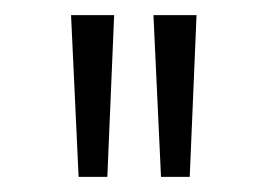

<svg xmlns="http://www.w3.org/2000/svg" viewBox="-20 -730 354 254"><path d="M84 -496 74 -710H131L122 -496ZM193 -496 183 -710H240L231 -496Z"/></svg>

Font: Livvic Light
Style: Regular
Weight: 300
Designer: Jacques Le Bailly, Baron von Fonthausen
Version: Version 1.001; ttfautohint (v1.8.2)